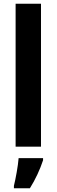

<svg xmlns="http://www.w3.org/2000/svg" viewBox="-20 -780 301 1021"><path d="M198 0V-760H63V0ZM209 72V61H79C76 102 63 172 54 208V221H139C168 175 193 121 209 72Z"/></svg>

Font: Noto Sans Armenian Condensed
Style: Bold
Weight: 700
Width: 3
Designer: Monotype Design Team
Foundry: Monotype Imaging Inc.
Version: Version 2.008